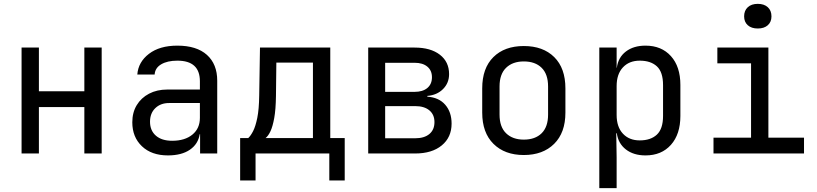

<svg xmlns="http://www.w3.org/2000/svg" viewBox="-20 -797 4240 997"><path d="M92 0V-550H182V-323H418V-550H508V0H418V-241H182V0Z M852 10Q767 10 717 -37.5Q667 -85 667 -162Q667 -213 690 -251Q713 -289 754 -310.5Q795 -332 848 -332H1018V-375Q1018 -482 901 -482Q849 -482 817 -463Q785 -444 783 -410H693Q698 -475 753.5 -517.5Q809 -560 901 -560Q1001 -560 1054.5 -512Q1108 -464 1108 -378V0H1019V-100H1017Q1009 -49 966 -19.5Q923 10 852 10ZM874 -66Q940 -66 979 -98Q1018 -130 1018 -185V-262H858Q814 -262 786.5 -235.5Q759 -209 759 -165Q759 -119 789.5 -92.5Q820 -66 874 -66Z M1227 140V-80H1269Q1282 -92 1294.5 -116.5Q1307 -141 1316 -185Q1325 -229 1326 -301L1330 -550H1695V-80H1770V140H1690V0H1307V140ZM1359 -80H1605V-472H1415L1413 -299Q1412 -228 1404 -184Q1396 -140 1384.5 -115.5Q1373 -91 1359 -80Z M1892 0V-550H2133Q2216 -550 2264 -513Q2312 -476 2312 -412Q2312 -366 2280.5 -334.5Q2249 -303 2199 -299V-295Q2259 -291 2292 -253Q2325 -215 2325 -155Q2325 -84 2274 -42Q2223 0 2136 0ZM1980 -320H2133Q2175 -320 2199 -340Q2223 -360 2223 -396Q2223 -431 2199 -451Q2175 -471 2133 -471H1980ZM1980 -79H2136Q2183 -79 2209.5 -101Q2236 -123 2236 -163Q2236 -202 2209.5 -224Q2183 -246 2136 -246H1980Z M2700 8Q2601 8 2542.5 -50Q2484 -108 2484 -212V-338Q2484 -443 2542 -500.5Q2600 -558 2700 -558Q2800 -558 2858 -500.5Q2916 -443 2916 -338V-212Q2916 -108 2857.5 -50Q2799 8 2700 8ZM2700 -72Q2759 -72 2792.5 -105Q2826 -138 2826 -202V-348Q2826 -412 2792.5 -445Q2759 -478 2700 -478Q2642 -478 2608 -445Q2574 -412 2574 -348V-202Q2574 -138 2608 -105Q2642 -72 2700 -72Z M3092 180V-550H3182V-445H3183Q3190 -499 3230 -529.5Q3270 -560 3332 -560Q3415 -560 3464 -505.5Q3513 -451 3513 -356V-195Q3513 -100 3464 -45Q3415 10 3332 10Q3270 10 3230 -21Q3190 -52 3183 -105H3180L3182 20V180ZM3302 -68Q3359 -68 3391 -98Q3423 -128 3423 -195V-355Q3423 -423 3391 -452.5Q3359 -482 3302 -482Q3247 -482 3214.5 -447Q3182 -412 3182 -350V-200Q3182 -138 3214.5 -103Q3247 -68 3302 -68Z M3685 0V-82H3880V-468H3705V-550H3970V-82H4155V0ZM3915 -649Q3882 -649 3863 -666Q3844 -683 3844 -712Q3844 -742 3863 -759.5Q3882 -777 3915 -777Q3948 -777 3967 -759.5Q3986 -742 3986 -712Q3986 -683 3967 -666Q3948 -649 3915 -649Z"/></svg>

Font: JetBrainsMono NFM
Style: Regular
Weight: 400
Monospace: yes
Designer: Philipp Nurullin, Konstantin Bulenkov
Foundry: JetBrains
Version: Version 2.304; ttfautohint (v1.8.4.7-5d5b);Nerd Fonts 3.3.0